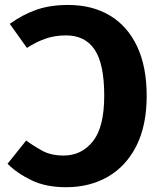

<svg xmlns="http://www.w3.org/2000/svg" viewBox="-20 -749 655 786"><path d="M258.5 -728.7Q357.9 -728.7 430 -685.4Q502.1 -642.1 541.3 -559Q580.5 -475.9 580.5 -356.9Q580.5 -234.9 538.2 -151.5Q495.9 -68.2 421.5 -25.4Q347.2 17.4 250.3 17.4Q168.2 17.4 109.5 -10.8Q50.8 -39 10.8 -78.5L87.2 -173.8Q116.9 -151.8 152.6 -132.1Q188.2 -112.3 241 -112.3Q313.8 -112.3 360.3 -170.5Q406.7 -228.7 406.7 -356.9Q406.7 -487.7 367.4 -545.9Q328.2 -604.1 250.3 -604.1Q204.1 -604.1 165.6 -590.5Q127.2 -576.9 90.3 -552.8L20 -651.3Q73.3 -689.7 129.5 -709.2Q185.6 -728.7 258.5 -728.7Z"/></svg>

Font: FiraCode Nerd Font
Style: Bold
Weight: 700
Designer: Carrois Corporate, Edenspiekermann AG, Nikita Prokopov
Foundry: Carrois Corporate, Edenspiekermann AG, Nikita Prokopov
Version: Version 6.002;Nerd Fonts 2.1.0